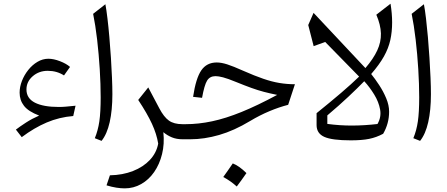

<svg xmlns="http://www.w3.org/2000/svg" viewBox="-20 -766 2461 1056"><path d="M195.3 -130.4Q136.2 -152.8 112.1 -183.8Q87.9 -214.8 87.9 -256.3Q87.9 -288.1 100.6 -320.8Q113.3 -353.5 135.5 -381.3Q157.7 -409.2 186.3 -426Q214.8 -442.9 246.1 -442.9Q274.9 -442.9 309.8 -429.4Q344.7 -416 365.2 -397.9L332 -351.1Q293 -376.5 242.7 -376.5Q194.3 -376.5 159.9 -346.7Q125.5 -316.9 125.5 -273.9Q125.5 -225.1 171.9 -201.4Q218.3 -177.7 303.7 -177.7Q322.8 -177.7 342 -179.4Q361.3 -181.2 395.5 -184.6L382.8 -127.9Q305.7 -121.6 236.8 -92.3Q168 -63 99.6 -11.7L67.4 -53.2Q89.8 -70.3 122.6 -91.6Q155.3 -112.8 195.3 -130.4Z M559.6 -742.7Q565.4 -711.9 571 -664.8Q576.7 -617.7 581.5 -561.8Q586.4 -505.9 590.1 -448.5Q593.8 -391.1 595.9 -339.1Q598.1 -287.1 598.1 -248Q598.1 -159.7 583.3 -94Q568.4 -28.3 538.6 8.8L501.5 -5.9Q519 -48.3 526.4 -98.6Q533.7 -148.9 533.7 -230Q533.7 -302.7 528.6 -385.7Q523.4 -468.8 514.2 -548.3Q504.9 -627.9 492.2 -689.9Z M795.4 -285.2 856.4 -169.9Q881.3 -122.6 908.9 -102.8Q936.5 -83 983.9 -83H984.4V0H983.9Q951.2 0 925.5 -10.5Q899.9 -21 878.4 -39.1Q885.3 25.4 871.3 81.5Q857.4 137.7 827.9 180.2Q798.3 222.7 756.6 246.3Q714.8 270 666 270Q645 270 619.9 266.1Q594.7 262.2 565.9 253.4L584.5 198.2Q654.8 196.8 711.4 174.6Q768.1 152.3 804.4 113.5Q840.8 74.7 850.1 23.9Q841.8 -28.3 815.9 -84.7Q790 -141.1 740.2 -216.3Z M1171.9 -422.4Q1197.3 -422.4 1229.5 -412.1Q1261.7 -401.9 1318.4 -376.5Q1380.4 -349.1 1428 -332.8Q1475.6 -316.4 1517.1 -309.6Q1558.6 -302.7 1602.1 -302.7L1564.9 -189.5Q1515.1 -176.8 1461.9 -154.5Q1408.7 -132.3 1355 -100.1Q1267.6 -47.4 1185.5 -23.7Q1103.5 0 1026.4 0H984.4Q968.8 0 968.8 -31.7V-51.3Q968.8 -83 984.4 -83H1000Q1071.8 -83 1146.5 -98.9Q1221.2 -114.7 1308.3 -150.1Q1395.5 -185.5 1504.4 -244.1Q1465.3 -252 1431.9 -260.7Q1398.4 -269.5 1362.5 -282.5Q1326.7 -295.4 1279.8 -314.5Q1232.4 -334 1206.8 -340.6Q1181.2 -347.2 1165.5 -347.2Q1134.3 -347.2 1119.1 -322.8Q1104 -298.3 1091.3 -228L1042 -233.4Q1057.1 -335 1086.9 -378.7Q1116.7 -422.4 1171.9 -422.4ZM1260.3 132.8Q1294.9 146 1335.4 186Q1309.1 224.1 1282.2 259.8Q1265.6 244.6 1246.8 231.4Q1228 218.3 1208 207.5Q1221.7 189 1234.1 170.7Q1246.6 152.3 1260.3 132.8Z M1955.1 -344.7 1768.6 -535.2 1705.1 -512.2 1675.3 -628.4 1704.6 -695.3 1989.7 -391.6Q2033.7 -442.9 2054.9 -488.8Q2076.2 -534.7 2075 -582Q2073.7 -629.4 2049.8 -685.1L2127.9 -745.6Q2136.7 -691.4 2136.7 -643.1Q2136.7 -590.8 2126.7 -545.7Q2116.7 -500.5 2091.6 -455.6Q2066.4 -410.6 2021.5 -358.9Q2042.5 -333 2065.4 -298.1Q2088.4 -263.2 2104.2 -225.3Q2120.1 -187.5 2120.1 -151.9Q2120.1 -86.9 2087.4 -30.3Q2050.3 -10.3 2010.3 -2.2Q1970.2 5.9 1909.2 5.9Q1806.2 5.9 1763.7 -13.2Q1721.2 -32.2 1721.2 -78.1V-143.6Q1796.9 -204.6 1856 -255.1Q1915 -305.7 1955.1 -344.7ZM1983.4 -319.3Q1946.8 -281.7 1896.2 -234.1Q1845.7 -186.5 1780.3 -131.3V-84.5Q1849.1 -75.2 1917.2 -75.4Q1985.4 -75.7 2056.2 -84Q2078.1 -122.1 2070.6 -163.8Q2063 -205.6 2038.3 -245.8Q2013.7 -286.1 1983.4 -319.3Z M2311.5 -742.7Q2317.4 -711.9 2323 -664.8Q2328.6 -617.7 2333.5 -561.8Q2338.4 -505.9 2342 -448.5Q2345.7 -391.1 2347.9 -339.1Q2350.1 -287.1 2350.1 -248Q2350.1 -159.7 2335.2 -94Q2320.3 -28.3 2290.5 8.8L2253.4 -5.9Q2271 -48.3 2278.3 -98.6Q2285.6 -148.9 2285.6 -230Q2285.6 -302.7 2280.5 -385.7Q2275.4 -468.8 2266.1 -548.3Q2256.8 -627.9 2244.1 -689.9Z"/></svg>

Font: Pinar-FD Regular
Style: FD-Regular
Weight: 400
Designer: Amin Abedi
Version: Version 3.000